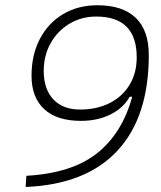

<svg xmlns="http://www.w3.org/2000/svg" viewBox="-20 -723 626 746"><path d="M79.6 3.4 82.5 -40Q258.8 -49.8 356.9 -127.4Q455.1 -205.1 493.7 -347.2H483.9Q459 -302.7 408.9 -278.1Q358.9 -253.4 294.9 -253.4Q200.7 -253.4 151.6 -299.1Q102.5 -344.7 102.5 -428.7Q102.5 -509.8 134.8 -571.5Q167 -633.3 224.9 -668Q282.7 -702.6 358.4 -702.6Q456.5 -702.6 507.3 -653.8Q558.1 -605 558.1 -509.3Q558.1 -268.1 435.8 -137Q313.5 -5.9 79.6 3.4ZM291 -297.4Q356.9 -297.4 406.5 -322.8Q456.1 -348.1 483.6 -393.8Q511.2 -439.5 511.2 -500Q511.2 -658.7 354 -658.7Q296.4 -658.7 250 -630.9Q203.6 -603 176.8 -555.2Q149.9 -507.3 149.9 -447.3Q149.9 -376.5 187.3 -336.9Q224.6 -297.4 291 -297.4Z"/></svg>

Font: Cascadia Mono ExtraLight
Style: Italic
Weight: 200
Italic angle: -10°
Monospace: yes
Designer: Aaron Bell
Foundry: Saja Typeworks
Version: Version 2404.023; ttfautohint (v1.8.4)